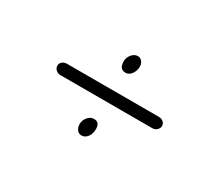

<svg xmlns="http://www.w3.org/2000/svg" viewBox="-59 -478 552 483"><g transform="rotate(30 217.0 -237.0)"><path d="M222 -307Q204 -307 204 -330Q204 -341 211.5 -350Q219 -359 229 -359Q236 -359 241 -353Q246 -347 246 -339Q246 -326 239 -316.5Q232 -307 222 -307ZM83 -220Q76 -220 70.5 -225Q65 -230 65 -237Q65 -244 70.5 -248.5Q76 -253 83 -253H351Q358 -253 363.5 -248.5Q369 -244 369 -237Q369 -230 363.5 -225Q358 -220 351 -220ZM205 -115Q197 -115 192 -121.5Q187 -128 187 -138Q187 -149 194.5 -158Q202 -167 212 -167Q229 -167 229 -147Q229 -133 222 -124Q215 -115 205 -115Z"/></g></svg>

Font: Comic Neue Light
Style: Regular
Weight: 300
Designer: Craig Rozynski
Foundry: Craig Rozynski
Version: Version 2.003